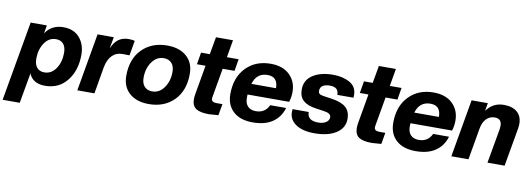

<svg xmlns="http://www.w3.org/2000/svg" viewBox="-100 -1083 4669 1690"><g transform="rotate(10 2234.5 -238.0)"><path d="M309 10Q199 10 165 -75L117 196H-36L89 -516H234L221 -443Q277 -526 381 -526Q475 -526 526.5 -466Q578 -406 578 -314Q578 -174 505.5 -82Q433 10 309 10ZM283 -105Q346 -105 385.5 -163Q425 -221 425 -304Q425 -356 401.5 -383.5Q378 -411 335 -411Q272 -411 232.5 -353Q193 -295 193 -212Q193 -160 216.5 -132.5Q240 -105 283 -105Z M750 0H597L687 -516H832L813 -412Q839 -472 875.5 -497.5Q912 -523 963 -523Q1003 -523 1019 -516L996 -383L933 -384Q877 -384 840.5 -346.5Q804 -309 791 -239Z M1247 -105Q1311 -105 1352.5 -163.5Q1394 -222 1394 -304Q1394 -356 1368.5 -383.5Q1343 -411 1299 -411Q1235 -411 1193.5 -352.5Q1152 -294 1152 -212Q1152 -160 1177.5 -132.5Q1203 -105 1247 -105ZM1236 10Q1127 10 1063 -46.5Q999 -103 999 -202Q999 -352 1085 -439Q1171 -526 1310 -526Q1419 -526 1483 -469.5Q1547 -413 1547 -314Q1547 -164 1461 -77Q1375 10 1236 10Z M1774 6Q1694 6 1657.5 -18.5Q1621 -43 1621 -103Q1621 -125 1627 -157L1671 -409H1594L1612 -516H1690L1718 -672H1870L1843 -516H1948L1930 -409H1824L1779 -151Q1777 -139 1777 -135Q1777 -102 1823 -102H1876L1858 0Q1786 6 1774 6Z M2166 10Q2053 10 1991 -47Q1929 -104 1929 -202Q1929 -350 2013.5 -438Q2098 -526 2234 -526Q2342 -526 2403.5 -467Q2465 -408 2465 -314Q2465 -268 2451 -224H2079Q2078 -214 2078 -195Q2078 -145 2103.5 -118.5Q2129 -92 2176 -92Q2258 -92 2292 -166H2434Q2410 -83 2342.5 -36.5Q2275 10 2166 10ZM2224 -424Q2126 -424 2096 -322H2316Q2316 -424 2224 -424Z M2717 10Q2611 10 2550.5 -31Q2490 -72 2490 -141Q2490 -148 2492 -166H2636Q2636 -89 2732 -89Q2778 -89 2804 -107Q2830 -125 2830 -153Q2830 -189 2766 -197L2691 -208Q2615 -219 2578 -253Q2541 -287 2541 -351Q2541 -435 2610.5 -480.5Q2680 -526 2792 -526Q2879 -526 2941 -491Q3003 -456 3003 -382Q3003 -366 3002 -358H2858Q2858 -393 2839 -410Q2820 -427 2777 -427Q2739 -427 2716 -411.5Q2693 -396 2693 -366Q2693 -348 2703 -339.5Q2713 -331 2739 -327L2814 -316Q2900 -304 2941.5 -268.5Q2983 -233 2983 -164Q2983 -83 2910.5 -36.5Q2838 10 2717 10Z M3230 6Q3150 6 3113.5 -18.5Q3077 -43 3077 -103Q3077 -125 3083 -157L3127 -409H3050L3068 -516H3146L3174 -672H3326L3299 -516H3404L3386 -409H3280L3235 -151Q3233 -139 3233 -135Q3233 -102 3279 -102H3332L3314 0Q3242 6 3230 6Z M3622 10Q3509 10 3447 -47Q3385 -104 3385 -202Q3385 -350 3469.5 -438Q3554 -526 3690 -526Q3798 -526 3859.5 -467Q3921 -408 3921 -314Q3921 -268 3907 -224H3535Q3534 -214 3534 -195Q3534 -145 3559.5 -118.5Q3585 -92 3632 -92Q3714 -92 3748 -166H3890Q3866 -83 3798.5 -36.5Q3731 10 3622 10ZM3680 -424Q3582 -424 3552 -322H3772Q3772 -424 3680 -424Z M4416 0H4263L4318 -311Q4320 -329 4320 -338Q4320 -403 4258 -403Q4213 -403 4182.5 -371.5Q4152 -340 4142 -282L4093 0H3940L4030 -516H4175L4163 -445Q4220 -526 4318 -526Q4395 -526 4437.5 -489Q4480 -452 4480 -383Q4480 -369 4476 -341Z"/></g></svg>

Font: Creato Display ExtraBold
Style: Italic
Weight: 800
Italic angle: -10°
Version: Version 1.000